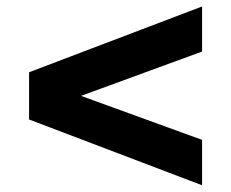

<svg xmlns="http://www.w3.org/2000/svg" viewBox="-20 -682 706 587"><path d="M227.8 -388.9 597.8 -254.4V-115.6L68.9 -316.7V-461.1L597.8 -662.2V-524.4Z"/></svg>

Font: Paperlogy 8 ExtraBold
Style: Regular
Weight: 800
Designer: redesigned by Lee Juim, glyphs from Gmarket Sans & Montserrat
Foundry: PT&
Version: Version 1.001